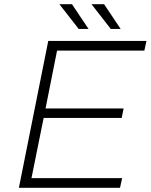

<svg xmlns="http://www.w3.org/2000/svg" viewBox="-20 -895 718 915"><path d="M130 -46H562L552 0H70L210 -700H678L668 -654H252L197 -378H569L560 -333H188ZM508 -757 416 -875H476L555 -757ZM355 -757 263 -875H323L402 -757Z"/></svg>

Font: Montserrat Thin Light
Style: Italic
Weight: 300
Italic angle: -11.3°
Version: Version 9.000